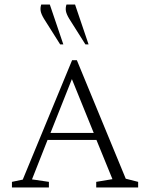

<svg xmlns="http://www.w3.org/2000/svg" viewBox="-20 -832 666 852"><path d="M33 0V-25L81 -35L300 -565H321L538 -39L593 -25V0H407V-25L479 -37L408 -211H191L122 -36L197 -25V0ZM204 -242H396L299 -481ZM247 -635 175 -749Q163 -769 160.5 -783Q158 -797 163 -812H201L261 -635ZM359 -635 287 -749Q275 -769 272.5 -783Q270 -797 275 -812H313L373 -635Z"/></svg>

Font: Spectral SC ExtraLight
Style: Regular
Weight: 275
Designer: Jean-Baptiste Levee
Foundry: Production Type
Version: Version 2.001